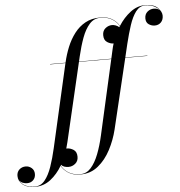

<svg xmlns="http://www.w3.org/2000/svg" viewBox="-249 -821 1073 1142"><g transform="rotate(-5 287.0 -250.0)"><path d="M66.5 -460H158.5L159 -461.5Q169.5 -508 187.5 -552.2Q205.5 -596.5 232.8 -632.2Q260 -668 298 -689Q336 -710 386.5 -710Q432.5 -710 460.2 -691.8Q488 -673.5 500 -649.5Q530.5 -697.5 571.5 -728.8Q612.5 -760 659 -760Q711 -760 734.8 -736.2Q758.5 -712.5 758.5 -688.5Q758.5 -663.5 744 -648.8Q729.5 -634 706.5 -634Q688 -634 671.2 -645.2Q654.5 -656.5 654.5 -681Q654.5 -706 671 -720.2Q687.5 -734.5 709.5 -734.5Q718.5 -734.5 728 -731.8Q737.5 -729 745 -722Q734 -736.5 713 -747.2Q692 -758 659 -758Q626.5 -758 604 -728.2Q581.5 -698.5 565.2 -649Q549 -599.5 534.5 -540L515.5 -460H647V-458H515L414.5 -38.5Q399.5 23 369.8 80Q340 137 295.2 173.5Q250.5 210 190.5 210Q144 210 115.8 191Q87.5 172 76 148Q47.5 196.5 6.8 228.2Q-34 260 -87 260Q-132.5 260 -158.8 238.8Q-185 217.5 -185 186Q-185 162.5 -169.5 148.2Q-154 134 -131 134Q-112 134 -96.2 147.2Q-80.5 160.5 -80.5 183.5Q-80.5 206 -94.8 220Q-109 234 -131 234Q-145.5 234 -158.5 228.5Q-171.5 223 -178.5 210.5Q-169.5 232 -146 245Q-122.5 258 -87 258Q-51.5 258 -27.5 228.5Q-3.5 199 13.8 149.5Q31 100 44.5 40L158 -458H66.5ZM246 -490 239 -460H432L443.5 -511.5Q447.5 -530.5 453.5 -549Q435 -549 415.5 -561.2Q396 -573.5 396 -603.5Q396 -630 414 -644.5Q432 -659 454 -659Q462.5 -659 474.5 -655Q486.5 -651 495.5 -642.5Q497.5 -645 499 -648Q487.5 -671.5 460 -689.8Q432.5 -708 386.5 -708Q349 -708 322.8 -678.5Q296.5 -649 278.2 -599.5Q260 -550 246 -490ZM123 159Q110 159 98.2 155.2Q86.5 151.5 79 142.5Q78 144 77 146Q88 170 115.8 189Q143.5 208 190.5 208Q226 208 252.2 178.5Q278.5 149 297.8 99.5Q317 50 330.5 -10L431.5 -458H238.5L128.5 11.5Q124 30.5 118.5 49Q121 49 123.5 49Q142.5 49 161.8 61.2Q181 73.5 181 103.5Q181 129.5 163 144.2Q145 159 123 159Z"/></g></svg>

Font: Bodoni* 96pt
Style: Italic
Weight: 400
Italic angle: -13°
Version: Version 2.3